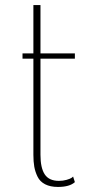

<svg xmlns="http://www.w3.org/2000/svg" viewBox="-20 -723 335 759"><path d="M69 -512H112V-703H140V-512H276V-491H140V-111Q140 -59 157 -33.5Q174 -8 213 -8Q229 -8 243 -12Q257 -16 263 -20L269 -25L276 -3Q255 16 209 16Q179 16 158.5 5.5Q138 -5 128.5 -24.5Q119 -44 115.5 -64Q112 -84 112 -111V-491H69Z"/></svg>

Font: Spartan MB
Style: Regular
Weight: 250
Designer: Matt Bailey
Foundry: Matt Bailey
Version: Version 1.000